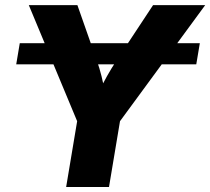

<svg xmlns="http://www.w3.org/2000/svg" viewBox="-20 -748 841 768"><path d="M779.3 -575.2 765.1 -490.7H44.9L59.1 -575.2ZM244.6 0 288.6 -263.2 95.2 -727.5H289.6L367.2 -506.3Q378.4 -474.6 386.2 -442.9Q394 -411.1 401.4 -370.1H370.1Q390.1 -411.6 408 -443.4Q425.8 -475.1 446.3 -506.3L592.3 -727.5H800.8L460 -263.2L416 0Z"/></svg>

Font: Inter 17pt ExtraBold
Style: Italic
Weight: 800
Italic angle: -9.3988°
Version: Version 4.001;git-66647c0bb